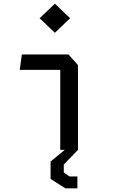

<svg xmlns="http://www.w3.org/2000/svg" viewBox="-20 -807 660 1034"><path d="M304.5 -452 329.7 -430.8H86.2L97.8 -513.7H348.8L400 -456.2V0H304.5ZM193.3 -708.8 275.5 -787 357.5 -708.8 275.5 -630.5ZM353.2 -19.7 400 0 323.5 79.2V122.3L354.5 143.3H396.8V207.2H332.2L252.3 156.7V62.8Z"/></svg>

Font: Monaspace Krypton Var ExLight
Style: Regular
Weight: 200
Designer: Riley Cran and the Lettermatic Team
Version: Version 1.200 (Monaspace Krypton Var)